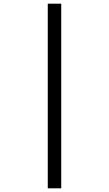

<svg xmlns="http://www.w3.org/2000/svg" viewBox="-20 -780 591 1041"><path d="M239 -760H312V241H239Z"/></svg>

Font: Noto Sans Old Italic
Style: Regular
Weight: 400
Designer: Monotype Design Team
Foundry: Monotype Imaging Inc.
Version: Version 2.003; ttfautohint (v1.8.4.7-5d5b)